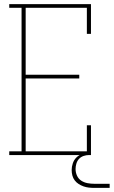

<svg xmlns="http://www.w3.org/2000/svg" viewBox="-20 -755 554 935"><path d="M25 0V-18H85V-717H25V-735H423V-590H403V-717H105V-391H366V-373H105V-18H403V-145H423V0ZM439 160Q426 160 412.5 158.5Q399 157 386.5 152.5Q374 148 363 141Q352 134 344 123.5Q336 113 332.5 100Q329 87 329 73Q329 57 334.5 40.5Q340 24 352 12Q364 0 380.5 -5Q397 -10 414 -10V0Q400 0 387 4.5Q374 9 365 18.5Q356 28 352 41.5Q348 55 348 68Q348 85 355 100.5Q362 116 376 125Q390 134 406.5 137Q423 140 439 140H514V160Z"/></svg>

Font: Iosevka Slab Thin
Style: Regular
Weight: 100
Monospace: yes
Designer: Belleve Invis
Foundry: Belleve Invis
Version: Version 11.1.0; ttfautohint (v1.8.3)